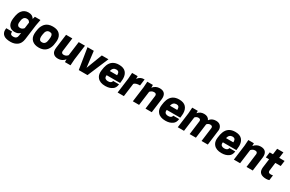

<svg xmlns="http://www.w3.org/2000/svg" viewBox="189 -2336 6351 4206"><g transform="rotate(30 3364.5 -233.5)"><path d="M218 213Q98 213 42.5 169Q-13 125 -13 47Q-13 33 -9 0H140L138 22L139 35Q143 85 216 85Q307 85 315 -7L324 -74Q276 -19 187 -19Q105 -19 58 -69Q11 -119 11 -211Q11 -236 15 -262Q32 -414 87 -473Q145 -543 243 -543Q349 -543 390 -465L408 -530H550L522 -380L472 0Q456 112 386.5 162.5Q317 213 218 213ZM248 -155Q303 -155 341 -204L361 -355Q352 -373 334 -390Q316 -407 280 -407Q232 -407 207.5 -377Q183 -347 178 -300Q171 -246 171 -236Q171 -200 190 -177.5Q209 -155 248 -155Z M821 -123Q913 -123 925 -246L927 -260Q932 -290 932 -319Q932 -363 915 -385Q898 -407 854 -407Q765 -407 750 -284Q748 -269 746.5 -259Q745 -249 744 -239.5Q743 -230 743 -212Q743 -170 761 -146.5Q779 -123 821 -123ZM816 13Q708 13 646 -43Q584 -99 584 -201Q584 -250 599 -325Q615 -408 670 -472Q737 -543 859 -543Q977 -543 1034 -484.5Q1091 -426 1091 -329Q1091 -307 1088 -284L1076 -203Q1070 -173 1056 -140Q994 13 816 13Z M1306 13Q1214 13 1176 -40Q1149 -73 1149 -136Q1149 -153 1151 -172L1198 -530H1356L1311 -179Q1311 -123 1371 -123Q1407 -123 1432.5 -139Q1458 -155 1471 -172L1518 -530H1676L1626 -149L1616 0H1475V-70Q1407 13 1306 13Z M2046 0H1825L1740 -530H1899L1948 -127L2102 -530H2270Z M2499 13Q2364 13 2302 -61Q2256 -113 2256 -197Q2256 -220 2260 -246Q2266 -291 2272.5 -323Q2279 -355 2292 -387Q2354 -543 2534 -543Q2650 -543 2705.5 -483Q2761 -423 2761 -316Q2761 -279 2755 -240L2751 -208H2410L2408 -186Q2408 -144 2434 -125.5Q2460 -107 2499 -107Q2587 -107 2597 -170H2746Q2734 -74 2674 -36Q2606 13 2499 13ZM2608 -322 2609 -339Q2609 -423 2534 -423Q2493 -423 2464 -399Q2435 -375 2425 -322Z M2966 0H2808L2858 -381L2868 -530H3009V-460Q3065 -543 3163 -543Q3174 -543 3177 -542L3156 -380Q3046 -380 3010 -335Z M3671 0H3513L3558 -351Q3558 -378 3544.5 -392.5Q3531 -407 3498 -407Q3463 -407 3437 -391Q3411 -375 3398 -358L3351 0H3193L3243 -381L3253 -530H3394V-460Q3463 -543 3563 -543Q3716 -543 3720 -397Q3720 -378 3718 -358Z M4020 13Q3885 13 3823 -61Q3777 -113 3777 -197Q3777 -220 3781 -246Q3787 -291 3793.5 -323Q3800 -355 3813 -387Q3875 -543 4055 -543Q4171 -543 4226.5 -483Q4282 -423 4282 -316Q4282 -279 4276 -240L4272 -208H3931L3929 -186Q3929 -144 3955 -125.5Q3981 -107 4020 -107Q4108 -107 4118 -170H4267Q4255 -74 4195 -36Q4127 13 4020 13ZM4129 -322 4130 -339Q4130 -423 4055 -423Q4014 -423 3985 -399Q3956 -375 3946 -322Z M5089 0H4931L4977 -356Q4977 -407 4919 -407Q4890 -407 4868.5 -393.5Q4847 -380 4836 -366L4788 0H4630L4676 -356Q4676 -407 4618 -407Q4589 -407 4567.5 -393.5Q4546 -380 4535 -366L4487 0H4329L4379 -381L4389 -530H4530V-470Q4588 -543 4686 -543Q4789 -543 4825 -463Q4880 -543 4987 -543Q5061 -543 5100 -502Q5139 -461 5139 -397Q5139 -382 5089 0Z M5439 13Q5304 13 5242 -61Q5196 -113 5196 -197Q5196 -220 5200 -246Q5206 -291 5212.5 -323Q5219 -355 5232 -387Q5294 -543 5474 -543Q5590 -543 5645.5 -483Q5701 -423 5701 -316Q5701 -279 5695 -240L5691 -208H5350L5348 -186Q5348 -144 5374 -125.5Q5400 -107 5439 -107Q5527 -107 5537 -170H5686Q5674 -74 5614 -36Q5546 13 5439 13ZM5548 -322 5549 -339Q5549 -423 5474 -423Q5433 -423 5404 -399Q5375 -375 5365 -322Z M6226 0H6068L6113 -351Q6113 -378 6099.5 -392.5Q6086 -407 6053 -407Q6018 -407 5992 -391Q5966 -375 5953 -358L5906 0H5748L5798 -381L5808 -530H5949V-460Q6018 -543 6118 -543Q6271 -543 6275 -397Q6275 -378 6273 -358Z M6571 13Q6382 13 6382 -136Q6382 -153 6384 -172L6413 -392H6331L6349 -530H6431L6451 -680H6609L6589 -530H6725L6707 -392H6571Q6545 -195 6544 -177Q6544 -150 6558 -136.5Q6572 -123 6612 -123Q6626 -123 6642 -125.5Q6658 -128 6663 -130L6646 0Q6636 5 6613 9Q6590 13 6571 13Z"/></g></svg>

Font: Tanohe Sans
Style: Bold Italic
Weight: 700
Designer: Village Type and Design LLC & Cristiano Sobral
Foundry: Cooper Hewitt Smithsonian Design Museum
Version: Version 1.00;September 29, 2021;FontCreator 13.0.0.2655 64-b